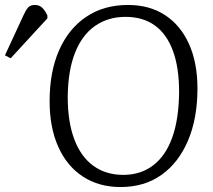

<svg xmlns="http://www.w3.org/2000/svg" viewBox="-138 -740 860 774"><path d="M62 -332Q62 -451 100.5 -538Q139 -625 210 -672.5Q281 -720 378 -720Q465 -720 527.5 -679Q590 -638 624 -562.5Q658 -487 658 -383Q658 -263 620 -173.5Q582 -84 513 -35Q444 14 348 14Q261 14 196.5 -28Q132 -70 97 -148Q62 -226 62 -332ZM135 -350Q135 -249 161.5 -178.5Q188 -108 238.5 -71.5Q289 -35 359 -35Q429 -35 479.5 -73.5Q530 -112 556.5 -186Q583 -260 584 -369Q584 -468 559 -535.5Q534 -603 486 -637.5Q438 -672 368 -672Q297 -672 244.5 -635Q192 -598 164 -526Q136 -454 135 -350ZM-95 -505 -118 -517 -44 -677Q-34 -699 -25 -709.5Q-16 -720 2 -720Q20 -720 31.5 -709.5Q43 -699 53 -678V-666Z"/></svg>

Font: Literata 24pt Light
Style: Italic
Weight: 300
Italic angle: -2°
Designer: Latin by Veronika Burian and Jose Scaglione. Greek by Irene Vlachou. Cyrillic by Vera Evstafieva
Foundry: TypeTogether
Version: Version 3.103;gftools[0.9.29]